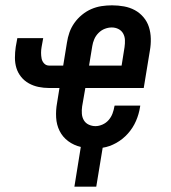

<svg xmlns="http://www.w3.org/2000/svg" viewBox="-20 -548 640 720"><path d="M259 152 283 3Q257 -3 236 -18.5Q215 -34 203.5 -57Q192 -80 190.5 -107.5Q189 -135 194 -162L203 -218H164Q144 -218 124.5 -222Q105 -226 88 -235.5Q71 -245 59 -260Q47 -275 41.5 -293Q36 -311 36 -331.5Q36 -352 39 -372L45 -405H142L136 -372Q134 -361 134 -350Q134 -339 136 -328.5Q138 -318 145.5 -310Q153 -302 165 -302H217L231 -388Q234 -408 240.5 -426.5Q247 -445 259 -462Q271 -479 287.5 -492.5Q304 -506 322.5 -514Q341 -522 360.5 -525Q380 -528 400 -528Q423 -528 445 -524Q467 -520 485.5 -510Q504 -500 518 -483.5Q532 -467 538.5 -446.5Q545 -426 545.5 -403Q546 -380 542 -358L519 -218H300L288 -149Q286 -135 287 -121.5Q288 -108 294.5 -97Q301 -86 313 -80.5Q325 -75 338 -75Q351 -75 364.5 -81Q378 -87 387.5 -98Q397 -109 402 -122.5Q407 -136 409 -149L410 -152H506L505 -146Q501 -120 490 -94.5Q479 -69 460 -47.5Q441 -26 416 -12Q391 2 365 6L341 152ZM436 -302 447 -371Q449 -385 448.5 -398Q448 -411 442 -422Q436 -433 424.5 -439Q413 -445 399 -445Q386 -445 373 -440Q360 -435 349.5 -424.5Q339 -414 333.5 -401Q328 -388 326 -375L314 -302Z"/></svg>

Font: Iosevka SmBd Ex Obl
Style: Regular
Weight: 600
Width: 7
Italic angle: -9°
Monospace: yes
Designer: Belleve Invis
Foundry: Belleve Invis
Version: Version 32.5.0; ttfautohint (v1.8.4)